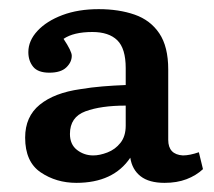

<svg xmlns="http://www.w3.org/2000/svg" viewBox="-20 -762 468 420"><path d="M147 -362Q103 -362 69 -385Q35 -408 35 -461Q35 -507 67 -533Q99 -559 156 -567Q180 -571 204.5 -573Q229 -575 255 -576V-613Q255 -656 236.5 -674Q218 -692 182 -692Q141 -692 119 -677Q137 -650 137 -640Q137 -626 125 -614.5Q113 -603 88 -603Q63 -603 52.5 -616Q42 -629 42 -648Q42 -673 62 -694.5Q82 -716 116.5 -729Q151 -742 196 -742Q240 -742 274.5 -730Q309 -718 328.5 -689Q348 -660 348 -610V-456Q348 -424 380 -422Q395 -422 415 -429L424 -392Q409 -378 388 -370Q367 -362 340 -362Q306 -362 287.5 -376.5Q269 -391 265 -417Q228 -362 147 -362ZM184 -422Q198 -422 215 -428.5Q232 -435 243.5 -449.5Q255 -464 255 -487V-531Q201 -531 167 -518.5Q133 -506 133 -469Q133 -446 148.5 -434Q164 -422 184 -422Z"/></svg>

Font: Literata 12pt Medium
Style: Regular
Weight: 500
Designer: Latin by Veronika Burian and Jose Scaglione. Greek by Irene Vlachou. Cyrillic by Vera Evstafieva.
Foundry: TypeTogether
Version: Version 3.002